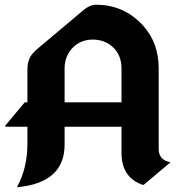

<svg xmlns="http://www.w3.org/2000/svg" viewBox="-20 -767 750 807"><path d="M51.3 19.5Q95.2 -61 95.2 -162.1V-234.4H2.4V-239.3L84 -336.9H95.2V-473.6Q95.2 -503.9 106 -525.4Q114.7 -543 141.6 -565.4L331.1 -724.6Q357.9 -747.1 383.3 -747.1Q501.5 -747.1 581.1 -659.7Q647 -587.4 647 -479V-140.6Q647 -93.8 696.8 -85L584 9.8H579.1Q490.7 -21.5 490.7 -124V-234.4H251.5V-159.2Q251.5 0 56.2 19.5ZM490.7 -336.9V-478.5Q490.7 -534.2 456.1 -567.4Q420.9 -600.6 370.1 -600.6Q319.3 -600.6 285.6 -566.4Q251.5 -531.2 251.5 -478.5V-336.9Z"/></svg>

Font: Gothica
Style: Bold
Weight: 700
Designer: Wojciech Kalinowski "wmk69" (wmk69@o2.pl)
Foundry: Wojciech Kalinowski "wmk69" (wmk69@o2.pl)
Version: Version 2.1.0; 2021-05-14